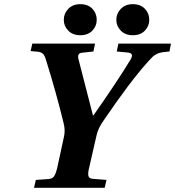

<svg xmlns="http://www.w3.org/2000/svg" viewBox="-20 -901 840 921"><path d="M617 -881Q654 -881 675 -859Q696 -837 696 -806Q696 -776 675 -754Q654 -732 617 -732Q581 -732 559.5 -754Q538 -776 538 -806Q538 -836 559.5 -858.5Q581 -881 617 -881ZM365 -881Q402 -881 423 -859Q444 -837 444 -806Q444 -776 423 -754Q402 -732 365 -732Q329 -732 307.5 -754Q286 -776 286 -806Q286 -836 307.5 -858.5Q329 -881 365 -881ZM127 -656 135 -692H436L428 -654L373 -648Q350 -646 356 -619L426 -347H428Q545 -514 606 -615Q625 -646 593 -649L540 -654L548 -692H800L793 -654L764 -651Q746 -649 733 -642.5Q720 -636 712.5 -629Q705 -622 688 -603Q602 -507 477 -323Q450 -285 443 -251L408 -98Q401 -71 404 -57.5Q407 -44 427 -43L491 -38L482 0H143L152 -38L211 -42Q231 -43 239.5 -55.5Q248 -68 255 -98L287 -246Q294 -277 285 -311Q250 -455 202 -609Q195 -634 186.5 -642.5Q178 -651 161 -653Z"/></svg>

Font: Lingua Franca
Style: Bold Italic
Weight: 700
Italic angle: -13°
Version: Version 1.19